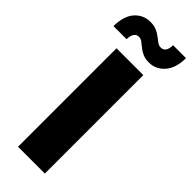

<svg xmlns="http://www.w3.org/2000/svg" viewBox="-355 -977 1003 1003"><g transform="rotate(45 146.5 -475.5)"><path d="M244.1 -727.5V0H45.9V-727.5ZM218.3 -794.4Q190.4 -794.4 171.1 -803.2Q151.9 -812 137.9 -823.7Q124 -835.4 112.1 -844.2Q100.1 -853 86.4 -853Q69.3 -853 59.8 -839.1Q50.3 -825.2 49.3 -798.3H-47.4Q-45.9 -875.5 -11.2 -913.1Q23.4 -950.7 73.7 -950.7Q101.1 -950.7 120.6 -942.1Q140.1 -933.6 154.5 -922.1Q168.9 -910.6 180.9 -902.1Q192.9 -893.6 205.6 -893.6Q226.1 -893.6 234.6 -908Q243.2 -922.4 243.7 -947.8H339.4Q338.4 -872.6 303.2 -833.5Q268.1 -794.4 218.3 -794.4Z"/></g></svg>

Font: Inter 16pt Black
Style: Regular
Weight: 900
Version: Version 4.001;git-66647c0bb